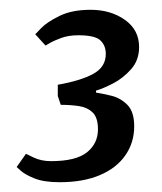

<svg xmlns="http://www.w3.org/2000/svg" viewBox="-20 -727 330 392"><path d="M33 -413Q33 -413 48.5 -405.5Q64 -398 84 -398Q135 -398 157.5 -416Q180 -434 180 -463Q180 -487 169 -497.5Q158 -508 140.5 -510.5Q123 -513 104 -513L98 -531V-554Q144 -562 170 -576Q196 -590 196 -617Q196 -634 185 -644.5Q174 -655 140 -655Q120 -655 105 -649.5Q90 -644 81.5 -639Q73 -634 73 -634L52 -657Q52 -657 64 -669.5Q76 -682 101.5 -694.5Q127 -707 165 -707Q206 -707 235 -686.5Q264 -666 264 -631Q264 -604 247.5 -585.5Q231 -567 210.5 -556.5Q190 -546 176 -542V-538Q189 -536 207.5 -531.5Q226 -527 240 -513Q254 -499 254 -469Q254 -436 236 -410Q218 -384 184 -369.5Q150 -355 102 -355Q70 -355 51 -362.5Q32 -370 23 -378Q14 -386 14 -386Z"/></svg>

Font: Faustina VF Beta
Style: Italic
Weight: 400
Italic angle: -8°
Designer: Alfonso Garcia
Foundry: Omnibus-Type
Version: Version 1.006